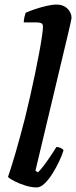

<svg xmlns="http://www.w3.org/2000/svg" viewBox="-20 -820 333 840"><path d="M141 0Q117 0 90 -8.5Q63 -17 42 -28Q21 -39 15 -46Q20 -60 28.5 -87Q37 -114 47.5 -149.5Q58 -185 68.5 -224.5Q79 -264 89 -302Q100 -347 111.5 -397Q123 -447 133 -495.5Q143 -544 151 -586.5Q159 -629 163.5 -660Q168 -691 168 -703Q168 -715 160.5 -718.5Q153 -722 141 -722H84Q84 -733 87 -745.5Q90 -758 92 -764Q107 -771 132 -779.5Q157 -788 183 -794Q209 -800 228 -800Q257 -800 275 -782.5Q293 -765 293 -741Q293 -738 288.5 -718.5Q284 -699 279 -677L135 -73L146 -66Q157 -76 172 -96Q187 -116 202 -138.5Q217 -161 227 -177Q236 -177 245.5 -172.5Q255 -168 258 -163Q252 -142 239 -114.5Q226 -87 209.5 -60.5Q193 -34 175 -17Q157 0 141 0Z"/></svg>

Font: Texturina Medium 12pt
Style: Bold Italic
Weight: 700
Italic angle: -11°
Version: Version 1.002